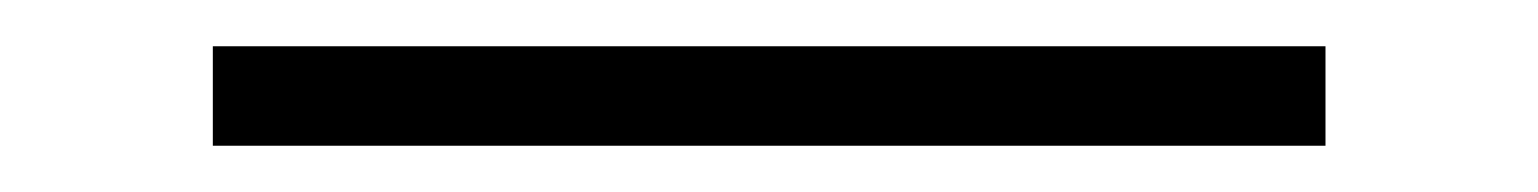

<svg xmlns="http://www.w3.org/2000/svg" viewBox="-20 13 665 83"><path d="M72 76V33H553V76Z"/></svg>

Font: DM Sans 24pt ExtraLight
Style: Regular
Weight: 250
Designer: Colophon Foundry, Jonny Pinhorn
Foundry: Colophon Foundry
Version: Version 4.004;gftools[0.9.30]